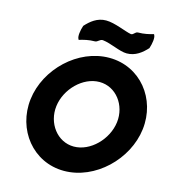

<svg xmlns="http://www.w3.org/2000/svg" viewBox="-136 -1053 1063 1187"><g transform="rotate(15 395.5 -460.0)"><path d="M360 -800C380 -800 386 -820 407 -820C462 -814 524 -779 570 -779C626 -779 666 -812 698 -847C709 -880 714 -917 706 -932L703 -938C673 -929 642 -922 606 -922C586 -922 583 -901 565 -901C528 -907 452 -943 396 -943C339 -943 299 -909 267 -874C256 -841 251 -804 259 -789L262 -783C292 -792 323 -800 360 -800ZM235 -352C249 -464 349 -565 455 -565C561 -565 637 -464 623 -352C609 -240 509 -138 403 -138C297 -138 221 -240 235 -352ZM70 -352C46 -153 184 23 383 23C582 23 764 -153 788 -352C812 -551 674 -725 475 -725C276 -725 94 -551 70 -352Z"/></g></svg>

Font: Bluebird
Style: SfBdObl
Weight: 700
Designer: Jasper
Foundry: Cannot Into Space Fonts
Version: Version 0.98